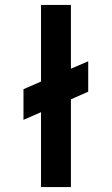

<svg xmlns="http://www.w3.org/2000/svg" viewBox="-20 -757 452 777"><path d="M146 0V-303L75 -272V-396L146 -427V-737H267V-479L337 -509V-386L267 -355V0Z"/></svg>

Font: Tomorrow Medium
Style: Regular
Weight: 500
Designer: Tony de Marco, Monica Rizzolli
Foundry: Just in Type
Version: Version 2.002